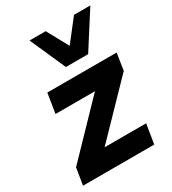

<svg xmlns="http://www.w3.org/2000/svg" viewBox="-185 -858 857 957"><g transform="rotate(-30 244.0 -380.0)"><path d="M7 0 23 -97 294 -378H67L85 -491H484L469 -394L196 -112H435L417 0ZM229 -555 138 -760H231L298 -637L394 -760H488L357 -555Z"/></g></svg>

Font: Nunito Sans ExtraBold
Style: Italic
Weight: 800
Italic angle: -9°
Designer: Vernon Adams
Foundry: Vernon Adams
Version: Version 3.006; ttfautohint (v1.8.3)